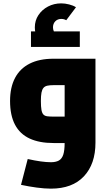

<svg xmlns="http://www.w3.org/2000/svg" viewBox="-20 -853 654 1145"><path d="M283.6 272Q246.5 272 199.4 265.7Q152.3 259.4 105.3 249.3L145.3 95.3Q188 104.8 222.5 109.6Q257.1 114.4 283.6 114.4Q312.8 114.4 331 104.3Q349.2 94.1 357.4 69Q365.5 43.8 365.5 -2.3V-374.9L410.7 -345.2H299Q276.7 -345.2 262 -341.9Q247.2 -338.6 239.1 -328.8Q230.9 -319 227.3 -300.3Q223.8 -281.5 223.8 -251.1Q223.8 -216.3 227.3 -197.2Q230.9 -178.2 239.1 -169.8Q247.2 -161.4 262 -159.5Q276.7 -157.6 299 -157.6H365.5V0H299Q214.7 0 156.8 -26.8Q98.9 -53.6 69.5 -109.3Q40 -165.1 40 -251.1Q40 -331.6 69.5 -387.9Q98.9 -444.2 156.8 -473.5Q214.7 -502.8 299 -502.8H549.3V-2.3Q549.3 125 480.4 198.5Q411.5 272 283.6 272ZM233.6 -585Q210.4 -612.1 199 -636.3Q187.7 -660.6 187.7 -689.8Q187.7 -730.5 209.1 -762.9Q230.6 -795.3 266.3 -814.1Q302.1 -832.9 345.4 -832.9Q367.6 -832.9 392.3 -826.6Q417 -820.4 433.1 -809.7L375 -732.3Q361.8 -740.2 345.4 -740.2Q323.6 -740.2 309.8 -726.1Q296 -712.1 296 -689.8Q296 -666.9 314.3 -646.3ZM164.7 -573V-665.7H456V-573Z"/></svg>

Font: TitilliumWeb ExtraLight
Style: Regular
Weight: 400
Designer: Mohamed Gaber, Accademia di Belle Arti di Urbino and others
Foundry: Kief Type Foundry, Accademia di Belle Arti di Urbino and others
Version: Version 3.000; ttfautohint (v1.8.2)